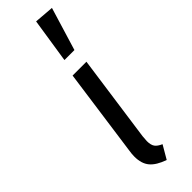

<svg xmlns="http://www.w3.org/2000/svg" viewBox="-275 -802 815 815"><g transform="rotate(-45 132.5 -394.0)"><path d="M152 -134Q150 -112 150 -106Q150 -83 158.5 -71Q167 -59 188 -50L153 10Q107 -6 86.5 -30.5Q66 -55 66 -97Q66 -113 69 -131L124 -526H207ZM265 -791 206 -597H146L177 -798Z"/></g></svg>

Font: FiraGO Book
Style: Italic
Weight: 350
Italic angle: -8°
Designer: bBox Type GmbH
Foundry: bBox Type GmbH
Version: Version 1.001